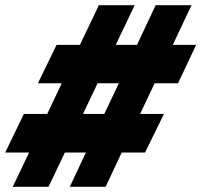

<svg xmlns="http://www.w3.org/2000/svg" viewBox="-51 -720 776 740"><path d="M280 -132H199L136 0H-2L61 -132H-31L41 -281H131L187 -399H95L167 -547H257L330 -700H468L395 -547H477L549 -700H687L615 -547H705L635 -399H545L489 -281H581L508 -132H418L356 0H218ZM351 -281 407 -399H325L269 -281Z"/></svg>

Font: Azeret Mono ExtraBold
Style: Italic
Weight: 800
Italic angle: -12°
Designer: Martin Vácha
Foundry: Displaay
Version: Version 1.000; Glyphs 3.0.3, build 3074